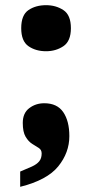

<svg xmlns="http://www.w3.org/2000/svg" viewBox="-20 -568 357 742"><path d="M58 95Q85 84 103.5 75.5Q122 67 131.5 55.5Q141 44 141 25Q141 11 130 4Q119 -3 104.5 -12Q90 -21 79 -39.5Q68 -58 68 -93Q68 -131 93 -150Q118 -169 151 -169Q201 -169 224.5 -134.5Q248 -100 248 -42Q248 22 205 75Q162 128 58 154ZM158 -370Q118 -370 90 -389.5Q62 -409 62 -459Q62 -510 90 -529Q118 -548 158 -548Q196 -548 225 -529Q254 -510 254 -459Q254 -409 225 -389.5Q196 -370 158 -370Z"/></svg>

Font: Noto Serif Hebrew Black
Style: Regular
Weight: 900
Version: Version 2.003